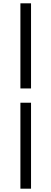

<svg xmlns="http://www.w3.org/2000/svg" viewBox="-20 -858 309 1157"><path d="M167 -838H103V-325H167ZM167 -239H103V279H167Z"/></svg>

Font: Spoqa Han Sans Neo
Style: Regular
Weight: 400
Designer: [Spoqa Han Sans Neo] Dong-huui Kim ___ Younghwa Kang ___ Yujin Lee ___ [Noto Sans] Ryoko NISHIZUKA ____ (kana & ideograp
Foundry: Spoqa (http://www.spoqa-han-sans.com)
Version: Version 1.100;hotconv 1.0.109;makeotfexe 2.5.65596